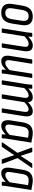

<svg xmlns="http://www.w3.org/2000/svg" viewBox="1241 -1776 543 3065"><g transform="rotate(90 1512.5 -243.5)"><path d="M178 8Q101 8 65.5 -37Q30 -82 44 -170L69 -325Q83 -414 126 -454.5Q169 -495 246 -495Q321 -495 357.5 -450.5Q394 -406 380 -317L356 -164Q342 -74 299 -33Q256 8 178 8ZM186 -57Q231 -57 254 -82.5Q277 -108 287 -167L310 -313Q320 -374 301.5 -401.5Q283 -429 238 -429Q193 -429 170.5 -404Q148 -379 138 -320L114 -173Q104 -114 122 -85.5Q140 -57 186 -57Z M680 0Q671 0 672 -9L725 -348Q732 -390 720.5 -409.5Q709 -429 679 -429Q651 -429 619.5 -410Q588 -391 547 -350L553 -412Q591 -451 629 -473Q667 -495 707 -495Q761 -495 783.5 -459Q806 -423 795 -350L741 -9Q740 0 731 0ZM442 0Q433 0 434 -9L491 -366Q497 -402 500 -431.5Q503 -461 504 -477Q504 -487 514 -487H560Q568 -487 568 -478Q568 -459 565.5 -430.5Q563 -402 560 -385L561 -374L503 -9Q502 0 493 0Z M955 8Q906 8 883.5 -27.5Q861 -63 873 -136L927 -477Q929 -487 937 -487H988Q998 -487 997 -477L943 -138Q936 -96 946 -76.5Q956 -57 984 -57Q1013 -57 1045 -78.5Q1077 -100 1115 -141L1109 -78Q1072 -40 1035.5 -16Q999 8 955 8ZM1100 0Q1091 0 1091 -9Q1092 -29 1094.5 -54.5Q1097 -80 1099 -98L1098 -116L1155 -477Q1157 -487 1165 -487H1216Q1226 -487 1224 -477L1167 -120Q1161 -84 1158 -56.5Q1155 -29 1154 -9Q1154 0 1145 0Z M1270 0Q1261 0 1262 -9L1319 -366Q1325 -403 1328 -431Q1331 -459 1332 -478Q1332 -487 1341 -487H1388Q1396 -487 1396 -478Q1396 -465 1395.5 -451.5Q1395 -438 1393 -423Q1430 -460 1463 -477.5Q1496 -495 1532 -495Q1606 -495 1612 -419Q1650 -457 1685 -476Q1720 -495 1757 -495Q1806 -495 1825.5 -460Q1845 -425 1834 -354L1779 -9Q1778 0 1769 0H1718Q1709 0 1710 -10L1764 -350Q1777 -429 1726 -429Q1702 -429 1674.5 -412.5Q1647 -396 1611 -361L1555 -9Q1554 0 1545 0H1494Q1485 0 1486 -9L1540 -350Q1553 -429 1502 -429Q1478 -429 1450.5 -412.5Q1423 -396 1387 -361L1331 -9Q1330 0 1321 0Z M1988 8Q1935 8 1913 -31Q1891 -70 1903 -145L1932 -328Q1946 -418 1987 -456.5Q2028 -495 2102 -495Q2145 -495 2179.5 -486.5Q2214 -478 2257 -474L2201 -121Q2194 -83 2191 -56Q2188 -29 2188 -9Q2188 0 2178 0H2133Q2124 0 2124 -9Q2125 -22 2126 -36Q2127 -50 2128 -64Q2095 -31 2060.5 -11.5Q2026 8 1988 8ZM2016 -57Q2042 -57 2070.5 -74.5Q2099 -92 2133 -126L2179 -419Q2161 -424 2139.5 -426.5Q2118 -429 2100 -429Q2056 -429 2032.5 -405Q2009 -381 2000 -322L1971 -145Q1964 -102 1974 -79.5Q1984 -57 2016 -57Z M2257 0Q2252 0 2251 -3Q2250 -6 2253 -10L2420 -251L2336 -477Q2335 -481 2337 -484Q2339 -487 2343 -487H2400Q2409 -487 2410 -479L2441 -384Q2448 -365 2454.5 -343Q2461 -321 2468 -301H2469Q2482 -321 2495.5 -342.5Q2509 -364 2522 -383L2585 -479Q2589 -487 2596 -487H2655Q2660 -487 2661 -484Q2662 -481 2659 -477L2504 -253L2595 -10Q2600 0 2588 0H2532Q2525 0 2522 -8L2485 -114Q2478 -135 2470.5 -157Q2463 -179 2457 -201H2456Q2443 -179 2428.5 -157Q2414 -135 2400 -114L2328 -7Q2324 0 2317 0Z M2745 8Q2692 8 2670 -31Q2648 -70 2660 -145L2689 -328Q2703 -418 2744 -456.5Q2785 -495 2859 -495Q2902 -495 2936.5 -486.5Q2971 -478 3014 -474L2958 -121Q2951 -83 2948 -56Q2945 -29 2945 -9Q2945 0 2935 0H2890Q2881 0 2881 -9Q2882 -22 2883 -36Q2884 -50 2885 -64Q2852 -31 2817.5 -11.5Q2783 8 2745 8ZM2773 -57Q2799 -57 2827.5 -74.5Q2856 -92 2890 -126L2936 -419Q2918 -424 2896.5 -426.5Q2875 -429 2857 -429Q2813 -429 2789.5 -405Q2766 -381 2757 -322L2728 -145Q2721 -102 2731 -79.5Q2741 -57 2773 -57Z"/></g></svg>

Font: Sofia Sans Condensed
Style: Italic
Weight: 400
Italic angle: -9°
Designer: Botio Nikoltchev, Ani Petrova
Foundry: lettersoup
Version: Version 4.101